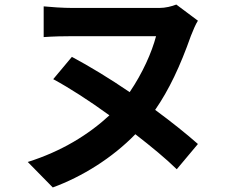

<svg xmlns="http://www.w3.org/2000/svg" viewBox="-20 -758 1040 844"><path d="M850 -667 755 -738C735 -730 707 -723 680 -723H301C256 -723 201 -727 172 -730V-595C215 -598 258 -599 301 -599H666C647 -527 607 -437 550 -353C462 -413 373 -467 296 -508L214 -410C286 -371 373 -315 461 -251C369 -166 251 -93 102 -46L212 66C341 19 474 -64 575 -168C647 -112 709 -61 757 -14L850 -125C799 -170 734 -222 662 -275C723 -363 772 -467 819 -600C830 -627 839 -650 850 -667Z"/></svg>

Font: Spoqa Han Sans Neo Bold
Style: Bold
Weight: 700
Designer: [Spoqa Han Sans Neo] Dong-huui Kim  Younghwa Kang  Yujin Lee  [Noto Sans] Ryoko NISHIZUKA  (kana & ideographs); Paul D. 
Foundry: Spoqa (http://www.spoqa-han-sans.com)
Version: Version 1.100;hotconv 1.0.109;makeotfexe 2.5.65596